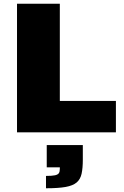

<svg xmlns="http://www.w3.org/2000/svg" viewBox="-20 -708 665 1027"><path d="M71 0V-688H300V-168H600V0ZM226 299V233Q259 233 274.5 229.5Q290 226 295 218Q300 210 300 196V187H230V68H423V146Q423 191 416.5 221Q410 251 390 268Q370 285 331 292Q292 299 226 299Z"/></svg>

Font: Saira Expanded ExtraBold
Style: Regular
Weight: 800
Width: 7
Designer: Hector Gatti with collaboration of the Omnibus-Type team
Foundry: Omnibus-Type
Version: Version 1.101